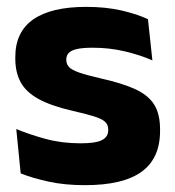

<svg xmlns="http://www.w3.org/2000/svg" viewBox="-20 -524 506 556"><path d="M225.9 12.2Q167.3 12.2 120.3 1.9Q73.4 -8.5 39.9 -21.9L27.1 -150.4Q65.5 -134.4 112.2 -121.7Q159 -109 213.5 -109Q257.2 -109 275.3 -118.3Q293.4 -127.6 293.4 -147.1V-149Q293.4 -162.7 284.3 -171.3Q275.2 -179.8 252.2 -187Q229.3 -194.2 188.3 -203.5Q126.8 -217.8 91 -237.7Q55.1 -257.6 39.7 -286.2Q24.3 -314.8 24.3 -354.5V-358.6Q24.3 -431.6 76.4 -467.9Q128.5 -504.1 229.5 -504.1Q286.5 -504.1 332.1 -493.6Q377.7 -483 408.5 -468.4L421.3 -349.2Q385.7 -364.8 341.4 -375.3Q297.1 -385.8 248.6 -385.8Q219 -385.8 202.2 -381.9Q185.4 -377.9 178.7 -370.3Q172 -362.8 172 -352.1V-350.3Q172 -338.4 179.9 -329.9Q187.8 -321.4 209.2 -313.9Q230.6 -306.5 270.7 -297.2Q332.3 -283.5 370.4 -266.3Q408.4 -249.2 426 -221.9Q443.5 -194.7 443.5 -149.3V-144.9Q443.5 -65.4 390 -26.6Q336.5 12.2 225.9 12.2Z"/></svg>

Font: Anek Latin Medium
Style: Regular
Weight: 500
Designer: Yesha Goshar
Foundry: Ek Type
Version: Version 1.003